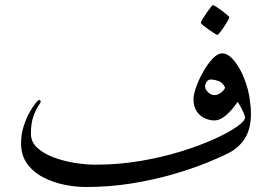

<svg xmlns="http://www.w3.org/2000/svg" viewBox="-20 -728 1064 752"><path d="M962.9 -282.7Q962.9 -225.1 940.2 -187.7Q917.5 -150.4 876 -128.9Q841.8 -111.3 785.2 -88.6Q728.5 -65.9 654.8 -44.7Q581.1 -23.4 495.1 -9.5Q409.2 4.4 315.9 4.4Q276.4 4.4 232.4 -4.4Q188.5 -13.2 149.7 -33.2Q110.8 -53.2 86.7 -86.2Q62.5 -119.1 62.5 -167Q62.5 -201.7 72.3 -232.4Q82 -263.2 95 -286.6Q107.9 -310.1 118.9 -323.2Q129.9 -336.4 131.8 -336.4Q134.3 -336.4 137 -334.7Q139.6 -333 139.6 -330.6Q139.6 -327.1 129.9 -312.7Q120.1 -298.3 110.6 -271.7Q101.1 -245.1 101.1 -204.6Q101.1 -171.9 126.2 -148.9Q151.4 -126 190.9 -111.3Q230.5 -96.7 273.9 -89.8Q317.4 -83 354 -83Q444.8 -83 530.8 -97.7Q616.7 -112.3 690.9 -135.5Q765.1 -158.7 820.8 -184.1Q876.5 -209.5 908 -231.9Q939.5 -254.4 939.5 -267.1Q939.5 -274.4 933.3 -287.8Q927.2 -301.3 920.4 -313.5Q913.6 -325.7 910.6 -329.1Q891.1 -299.3 866.7 -277.8Q842.3 -256.3 819.3 -256.3Q801.3 -256.3 782.5 -264.6Q763.7 -272.9 750.7 -291.5Q737.8 -310.1 737.8 -340.3Q737.8 -356.9 748 -386.2Q758.3 -415.5 775.4 -446Q792.5 -476.6 812.3 -497.8Q832 -519 851.1 -519Q874 -519 898.4 -488.5Q922.9 -458 938 -416.5Q951.7 -381.3 957.3 -345.2Q962.9 -309.1 962.9 -282.7ZM861.8 -384.3Q852.5 -405.3 835.7 -410.9Q818.8 -416.5 805.2 -416.5Q794.9 -416.5 789.1 -407Q783.2 -397.5 783.2 -390.1Q783.2 -377.9 794.9 -366.7Q806.6 -355.5 819.3 -355.5Q832.5 -355.5 844.7 -364.5Q856.9 -373.5 861.8 -384.3ZM878.4 -660.6Q878.4 -658.2 872.3 -647.2Q866.2 -636.2 857.7 -623.3Q849.1 -610.4 841.3 -600.8Q833.5 -591.3 830.6 -591.3Q829.1 -591.3 819.1 -597.7Q809.1 -604 796.9 -612.5Q784.7 -621.1 775.6 -628.7Q766.6 -636.2 766.6 -638.7Q766.6 -641.6 772.9 -652.3Q779.3 -663.1 788.1 -676Q796.9 -689 804.4 -698.5Q812 -708 814 -708Q816.9 -708 827.1 -701.4Q837.4 -694.8 849.1 -686Q860.8 -677.2 869.6 -669.7Q878.4 -662.1 878.4 -660.6Z"/></svg>

Font: Scheherazade New
Style: Regular
Weight: 400
Designer: SIL International
Foundry: SIL International
Version: Version 4.000